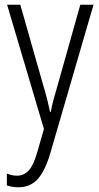

<svg xmlns="http://www.w3.org/2000/svg" viewBox="-20 -552 421 813"><path d="M10 -532H66L163 -191Q175 -151 181 -126Q187 -101 192 -78H195Q200 -105 207.5 -133Q215 -161 224 -191L320 -532H376L192 100Q170 174 138.5 207.5Q107 241 58 241Q45 241 33 239Q21 237 9 233V183Q19 187 30 189.5Q41 192 52 192Q81 192 101.5 170Q122 148 138 92L166 -6Z"/></svg>

Font: Noto Sans Condensed Light
Style: Regular
Weight: 300
Width: 3
Designer: Monotype Design Team
Foundry: Monotype Imaging Inc.
Version: Version 2.013; ttfautohint (v1.8.4.7-5d5b)